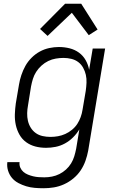

<svg xmlns="http://www.w3.org/2000/svg" viewBox="-20 -778 640 1021"><path d="M212 223Q188 223 164.5 221Q141 219 119.5 212.5Q98 206 78 195.5Q58 185 44 168.5Q30 152 23 130Q16 108 19 84H84Q82 100 88 113.5Q94 127 104.5 136Q115 145 128.5 150.5Q142 156 156.5 159.5Q171 163 186 164Q201 165 216 165Q236 165 256.5 161Q277 157 296 147.5Q315 138 331 123.5Q347 109 358 91Q369 73 375 53Q381 33 385 13L402 -90Q388 -67 368.5 -47.5Q349 -28 325 -15Q301 -2 275.5 3Q250 8 225 8Q195 8 168 1Q141 -6 119 -22Q97 -38 83.5 -62Q70 -86 64 -113.5Q58 -141 59 -170Q60 -199 64 -228L81 -328Q85 -353 93.5 -378.5Q102 -404 115 -427.5Q128 -451 148 -471Q168 -491 192 -504Q216 -517 242 -522.5Q268 -528 293 -528Q323 -528 350.5 -521Q378 -514 400 -498Q422 -482 435.5 -458Q449 -434 454 -407L473 -520H539L449 23Q444 50 434.5 77Q425 104 409 128Q393 152 370 171Q347 190 320.5 202Q294 214 266.5 218.5Q239 223 212 223ZM248 -50Q268 -50 288 -53.5Q308 -57 327 -65.5Q346 -74 363 -88Q380 -102 391 -119Q402 -136 409 -155.5Q416 -175 419 -195L436 -295Q439 -316 440 -338Q441 -360 436.5 -380Q432 -400 422 -418Q412 -436 396 -448Q380 -460 359.5 -465Q339 -470 318 -470Q298 -470 277 -466.5Q256 -463 236.5 -453.5Q217 -444 200.5 -429Q184 -414 172.5 -396Q161 -378 155 -358.5Q149 -339 145 -318L129 -218Q125 -197 124.5 -176Q124 -155 128.5 -135.5Q133 -116 143.5 -99Q154 -82 170 -70.5Q186 -59 206.5 -54.5Q227 -50 248 -50ZM233 -587 193 -624 326 -758H412L499 -621L452 -591L362 -710Z"/></svg>

Font: Iosevka Aile Light
Style: Italic
Weight: 300
Italic angle: -9°
Designer: Belleve Invis
Foundry: Belleve Invis
Version: Version 31.1.0; ttfautohint (v1.8.4)